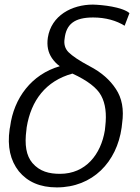

<svg xmlns="http://www.w3.org/2000/svg" viewBox="-20 -799 609 835"><path d="M227 16C383 16 488 -94 509 -244L511 -262C520 -324 510 -373 484 -412C458 -452 420 -485 370 -511C323 -536 294 -556 278 -572C263 -587 257 -607 261 -631C268 -694 304 -723 385 -723C440 -723 487 -709 522 -687L543 -742C511 -769 425 -778 384 -779C293 -779 203 -732 188 -635C183 -600 189 -571 206 -546C215 -533 226 -521 240 -511C118 -476 40 -373 24 -248L22 -238C11 -161 25 -101 62 -54C100 -8 154 16 227 16ZM420 -383C439 -348 444 -303 438 -251L436 -232C419 -128 353 -43 241 -43C194 -43 153 -53 121 -90C94 -122 86 -169 95 -235L96 -245C115 -362 179 -447 295 -479C360 -449 402 -417 420 -383Z"/></svg>

Font: Cheyenne Sans Light
Style: Italic
Weight: 300
Italic angle: -8.13011°
Designer: The Public Sans project authors (U.S. Web Design System), Libre Franklin designed by Pablo Impallari and Rodrigo Fuenzal
Foundry: The Cheyenne Sans Project Authors
Version: Version 2.007